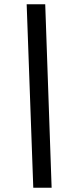

<svg xmlns="http://www.w3.org/2000/svg" viewBox="-20 -800 330 900"><path d="M105 -780 136 80H222L192 -780Z"/></svg>

Font: Nacelle SemiBold
Style: Italic
Weight: 600
Italic angle: -12°
Designer: Sora Sagano
Foundry: Sora Sagano
Version: Version 1.000;FEAKit 1.0